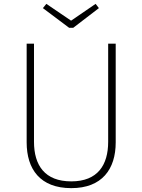

<svg xmlns="http://www.w3.org/2000/svg" viewBox="-20 -963 736 994"><path d="M475 -943 348 -856 220 -943 202 -921 338 -819H359L492 -921ZM579 -737H540V-229C540 -109 486 -24 349 -24C212 -24 156 -107 156 -229V-737H118V-226C118 -87 188 11 349 11C508 11 579 -87 579 -226Z"/></svg>

Font: Glow Sans SC Normal ExtraLight
Style: Regular
Weight: 200
Designer: Ryoko NISHIZUKA (kana, bopomofo & ideographs); Paul D. Hunt (Latin, Greek & Cyrillic); Sandoll Communications, Soo-young
Version: Version 0.93